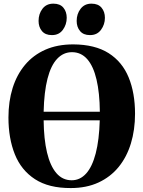

<svg xmlns="http://www.w3.org/2000/svg" viewBox="-20 -990 764 1023"><path d="M357 12Q240 12.5 166.5 -35.2Q93 -83 59 -168Q25 -253 25 -363.5Q25 -449.5 47.2 -520.8Q69.5 -592 113.2 -644.2Q157 -696.5 221.2 -725Q285.5 -753.5 370 -753.5Q486 -753 558.8 -706.8Q631.5 -660.5 665.5 -577.5Q699.5 -494.5 699.5 -384Q699.5 -298.5 677.5 -226Q655.5 -153.5 612 -100.2Q568.5 -47 504.5 -17.5Q440.5 12 357 12ZM362 -29.5Q406.5 -29.5 439 -65.5Q471.5 -101.5 490 -172.8Q508.5 -244 511.5 -349H212.5Q213.5 -249 230.5 -177.5Q247.5 -106 280.2 -67.8Q313 -29.5 362 -29.5ZM212.5 -394.5H512Q511 -495.5 494.2 -566.5Q477.5 -637.5 444.8 -674.8Q412 -712 363.5 -712Q318 -712 284.8 -677Q251.5 -642 233.2 -571.2Q215 -500.5 212.5 -394.5ZM256 -803Q221.5 -803 203.5 -824.5Q185.5 -846 185.5 -878.5Q185.5 -916 206.2 -943.2Q227 -970.5 264 -970.5H265Q300 -970.5 317.8 -949Q335.5 -927.5 335.5 -895Q335.5 -859.5 315 -831.2Q294.5 -803 257 -803ZM459 -803Q424.5 -803 406.5 -824.5Q388.5 -846 388.5 -878.5Q388.5 -916 409.5 -943.2Q430.5 -970.5 467 -970.5H468Q503 -970.5 521 -949Q539 -927.5 539 -895Q539 -859.5 518.2 -831.2Q497.5 -803 460 -803Z"/></svg>

Font: Merriweather 96pt ExtraBold
Style: Regular
Weight: 800
Version: Version 2.100